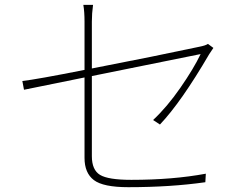

<svg xmlns="http://www.w3.org/2000/svg" viewBox="-20 -776 1040 793"><path d="M640.6 -261.7 612.3 -280.3Q669.9 -334 725.1 -413.6Q780.3 -493.2 808.6 -552.7Q567.4 -503.9 359.4 -461.9V-130.9Q359.4 -74.2 393.1 -53.7Q426.8 -33.2 522.5 -33.2Q693.4 -33.2 830.1 -58.6L828.1 -23.4Q684.6 -2.9 509.8 -2.9Q406.2 -2.9 367.7 -32.2Q329.1 -61.5 329.1 -124V-456.1Q215.8 -432.6 79.1 -405.3L72.3 -441.4Q131.8 -448.2 329.1 -487.3V-686.5Q329.1 -727.5 324.2 -755.9H364.3Q359.4 -720.7 359.4 -686.5V-493.2Q626 -544.9 803.7 -583Q829.1 -587.9 838.9 -594.7L861.3 -578.1Q857.4 -573.2 843.8 -551.8Q728.5 -354.5 640.6 -261.7Z"/></svg>

Font: Gen Shin Gothic ExtraLight
Style: Regular
Weight: 100
Designer: [Source Han Sans]
Ryoko NISHIZUKA  (kana & ideographs); Paul D. Hunt (Latin, Greek & Cyrillic); Wenlong ZHANG  (bopomofo
Version: Version 1.002.20150607